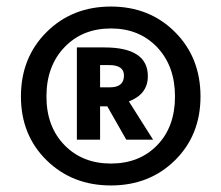

<svg xmlns="http://www.w3.org/2000/svg" viewBox="-20 -779 677 587"><path d="M593 -484Q593 -366 515 -289Q437 -212 319 -212Q201 -212 122.5 -289Q44 -366 44 -484Q44 -603 122.5 -681Q201 -759 319 -759Q437 -759 515 -681Q593 -603 593 -484ZM122 -484Q122 -392 177 -335.5Q232 -279 319 -279Q406 -279 460.5 -335Q515 -391 515 -484Q515 -577 460.5 -634.5Q406 -692 319 -692Q232 -692 177 -634.5Q122 -577 122 -484ZM432 -546Q432 -491 374 -469L448 -352H366L308 -454H286V-352H215V-634H299Q432 -634 432 -546ZM286 -580V-512H316Q359 -512 359 -548Q359 -580 314 -580Z"/></svg>

Font: FiraGO
Style: Bold
Weight: 700
Designer: bBox Type
Foundry: bBox Type GmbH
Version: Version 1.001;PS 001.001;hotconv 1.0.88;makeotf.lib2.5.64775